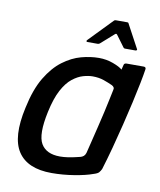

<svg xmlns="http://www.w3.org/2000/svg" viewBox="-75 -692 632 758"><g transform="rotate(10 241.0 -313.0)"><path d="M183 6Q86 6 48 -51.5Q10 -109 37 -230Q53 -306 81.5 -353.5Q110 -401 145.5 -427.5Q181 -454 218 -464Q255 -474 289 -474Q319 -474 346 -464Q373 -454 384 -444L389 -464Q390 -468 393 -469.5Q396 -471 400 -471H468Q478 -471 477 -462Q474 -441 467 -405.5Q460 -370 450 -325.5Q440 -281 428 -232Q416 -183 403 -134.5Q390 -86 377 -44Q373 -36 368 -30Q363 -24 346 -19Q319 -9 273.5 -1.5Q228 6 183 6ZM204 -64Q219 -64 236 -66.5Q253 -69 267 -72.5Q281 -76 286 -77Q292 -79 297 -83Q302 -87 305 -96Q311 -120 318 -149Q325 -178 332.5 -208.5Q340 -239 346.5 -268Q353 -297 358 -321Q363 -345 366 -359Q368 -365 365.5 -369.5Q363 -374 357 -377Q342 -384 322 -391Q302 -398 277 -398Q260 -398 239 -392Q218 -386 196.5 -369Q175 -352 157 -318.5Q139 -285 127 -229Q107 -136 128 -100Q149 -64 204 -64ZM232 -528Q229 -528 228.5 -530.5Q228 -533 230 -535L320 -628Q323 -632 328 -632H374Q379 -632 380 -628L430 -535Q432 -533 430.5 -530.5Q429 -528 425 -528H383Q379 -528 377 -531L343 -577Q339 -582 334 -577L282 -531Q278 -528 274 -528Z"/></g></svg>

Font: Glory Medium
Style: Italic
Weight: 500
Italic angle: -12°
Version: Version 1.011